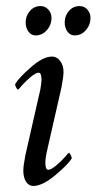

<svg xmlns="http://www.w3.org/2000/svg" viewBox="-20 -613 321 639"><path d="M114.3 -315.4Q118.2 -338.9 118.2 -346.7Q118.2 -371.1 108.4 -371.1Q103.5 -371.1 96.4 -366.9Q89.4 -362.8 82.3 -356.9Q75.2 -351.1 67.6 -343.8Q60.1 -336.4 54.7 -330.6Q49.3 -324.7 44.9 -319.3L40 -314.5Q37.6 -314.5 33.9 -321.5Q30.3 -328.6 30.3 -333Q43 -354.5 83.3 -389.6Q123.5 -424.8 153.3 -424.8Q168.9 -424.8 180.2 -410.2Q191.4 -395.5 191.4 -374Q191.4 -358.4 184.6 -322.3L134.8 -103.5Q130.9 -84 130.9 -72.3Q130.9 -47.9 140.6 -47.9Q145.5 -47.9 152.6 -52Q159.7 -56.2 166.7 -62Q173.8 -67.9 181.4 -75.2Q189 -82.5 194.3 -88.4Q199.7 -94.2 204.1 -99.6L209 -104.5Q211.4 -104.5 215.1 -97.4Q218.8 -90.3 218.8 -85.9Q206.5 -65.4 163.8 -29.8Q121.1 5.9 90.8 5.9Q75.7 5.9 66.7 -8.3Q57.6 -22.5 57.6 -44.9Q57.6 -61 64.5 -96.7ZM245.1 -592.8Q260.3 -592.8 270.8 -581.1Q281.2 -569.3 281.2 -553.7Q281.2 -530.3 265.9 -512.7Q250.5 -495.1 228.5 -495.1Q213.4 -495.1 204.3 -508.1Q195.3 -521 195.3 -538.1Q195.3 -560.5 209.5 -576.7Q223.6 -592.8 245.1 -592.8ZM115.2 -592.8Q130.4 -592.8 140.9 -581.1Q151.4 -569.3 151.4 -553.7Q151.4 -530.3 136 -512.7Q120.6 -495.1 98.6 -495.1Q83.5 -495.1 74.5 -508.1Q65.4 -521 65.4 -538.1Q65.4 -560.5 79.6 -576.7Q93.8 -592.8 115.2 -592.8Z"/></svg>

Font: Crimson
Style: Italic
Weight: 400
Italic angle: -11°
Version: Version 0.8